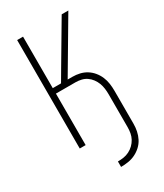

<svg xmlns="http://www.w3.org/2000/svg" viewBox="-231 -824 963 1127"><g transform="rotate(-30 250.0 -260.0)"><path d="M241 215V178Q261 178 280.5 175Q300 172 318 163Q336 154 350.5 140Q365 126 374.5 108.5Q384 91 387.5 71.5Q391 52 391 32V-191Q391 -210 388.5 -229.5Q386 -249 379 -267.5Q372 -286 360 -302Q348 -318 332 -329Q316 -340 296.5 -344.5Q277 -349 258 -349H125V0H85V-735H125V-386H181L225 -461L387 -735H432L226 -386H258Q283 -386 307 -380.5Q331 -375 352 -362Q373 -349 389 -329.5Q405 -310 414.5 -287.5Q424 -265 427.5 -240.5Q431 -216 431 -191V32Q431 57 426 81.5Q421 106 409.5 128.5Q398 151 379.5 168Q361 185 338.5 196Q316 207 291 211Q266 215 241 215Z"/></g></svg>

Font: Iosevka Curly Extralight
Style: Regular
Weight: 200
Monospace: yes
Designer: Belleve Invis
Foundry: Belleve Invis
Version: Version 22.1.2; ttfautohint (v1.8.4)